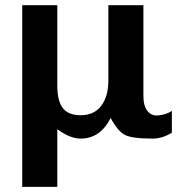

<svg xmlns="http://www.w3.org/2000/svg" viewBox="-20 -520 700 738"><path d="M640.6 -9.8Q603.5 12.7 566.4 12.7Q487.3 12.7 460 -1.5Q432.6 -15.6 405.3 -66.4Q365.2 12.7 290 12.7Q249 12.7 200.2 -23.4V198.2H65.4V-500H200.2V-190.4Q200.2 -132.8 221.2 -105Q242.2 -77.1 290 -77.1Q341.8 -77.1 369.1 -113.3Q396.5 -149.4 396.5 -210.9V-500H531.2V-151.4Q531.2 -112.3 546.9 -93.3Q562.5 -74.2 585.9 -76.2Q617.2 -78.1 640.6 -93.8Z"/></svg>

Font: FreeUniversal
Style: Bold
Weight: 700
Version: Version 1.001 March 22, 2017